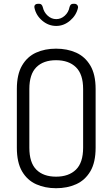

<svg xmlns="http://www.w3.org/2000/svg" viewBox="-20 -988 593 1014"><path d="M276 6Q218 6 171 -15Q124 -36 96.5 -83Q69 -130 69 -208V-518Q69 -595 96.5 -642Q124 -689 170.5 -710Q217 -731 276 -731Q335 -731 382 -710Q429 -689 457 -642Q485 -595 485 -518V-208Q485 -130 457 -83Q429 -36 382 -15Q335 6 276 6ZM276 -55Q343 -55 381 -92Q419 -129 419 -208V-518Q419 -596 381 -633Q343 -670 276 -670Q209 -670 172 -633Q135 -596 135 -518V-208Q135 -129 172 -92Q209 -55 276 -55ZM277 -851Q236 -851 203 -879Q170 -907 162 -947Q160 -957 165.5 -962.5Q171 -968 180 -968H187Q195 -968 199.5 -963Q204 -958 206 -950Q212 -923 232 -905Q252 -887 277 -887Q302 -887 322 -905Q342 -923 347 -950Q349 -958 353.5 -963Q358 -968 366 -968H373Q382 -968 387.5 -962Q393 -956 392 -947Q383 -907 350 -879Q317 -851 277 -851Z"/></svg>

Font: Dosis ExtraLight
Style: Regular
Weight: 400
Version: Version 3.001; ttfautohint (v1.8.2)